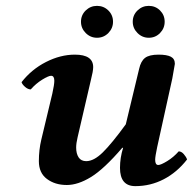

<svg xmlns="http://www.w3.org/2000/svg" viewBox="-20 -631 664 661"><path d="M403.8 -122.1H400.9Q337.9 -48.8 293.2 -21.5Q248.5 5.9 210 5.9Q169.4 5.9 141.6 -14.9Q113.8 -35.6 113.8 -76.2Q113.8 -114.7 122.1 -149.9L160.2 -309.1Q167 -339.8 167 -353Q167 -370.1 155.8 -370.1Q147 -370.1 125.2 -356.7Q103.5 -343.3 85.9 -323.2Q76.2 -323.2 66.4 -331.8Q56.6 -340.3 54.2 -348.1Q88.4 -392.1 138.2 -417.5Q188 -442.9 237.8 -442.9Q300.8 -442.9 300.8 -399.9Q300.8 -386.2 293 -356L247.1 -158.2Q242.2 -137.7 242.2 -123Q242.2 -102.1 250.7 -89.1Q259.3 -76.2 276.9 -76.2Q303.2 -76.2 334.2 -106.7Q365.2 -137.2 413.1 -203.1L459 -394Q464.8 -420.4 479.2 -431.6Q493.7 -442.9 525.9 -442.9Q554.2 -442.9 568.1 -435.8Q582 -428.7 582 -411.1Q582 -409.2 573.2 -360.8L521 -124Q514.2 -91.8 514.2 -81.1Q514.2 -63 524.9 -63Q533.7 -63 555.7 -76.4Q577.6 -89.8 595.2 -109.9Q604.5 -109.9 612.8 -100.3Q621.1 -90.8 624 -82Q589.4 -37.6 543.7 -13.9Q498 9.8 445.8 9.8Q393.1 9.8 393.1 -53.2Q393.1 -87.4 403.8 -122.1ZM437 -556.2Q437 -579.1 453.4 -595Q469.7 -610.8 492.2 -610.8Q515.1 -610.8 531 -595Q546.9 -579.1 546.9 -556.2Q546.9 -533.7 531 -517.3Q515.1 -501 492.2 -501Q469.7 -501 453.4 -517.3Q437 -533.7 437 -556.2ZM258.8 -556.2Q258.8 -579.1 275.1 -595Q291.5 -610.8 314 -610.8Q336.9 -610.8 353 -595Q369.1 -579.1 369.1 -556.2Q369.1 -533.7 353 -517.3Q336.9 -501 314 -501Q291.5 -501 275.1 -517.3Q258.8 -533.7 258.8 -556.2Z"/></svg>

Font: Common Serif
Style: Bold Italic
Weight: 700
Italic angle: -12°
Designer: Philipp H. Poll, Khaled Hosny
Foundry: Stefan Peev, Context Ltd.
Version: Version 1.026